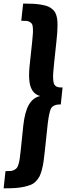

<svg xmlns="http://www.w3.org/2000/svg" viewBox="-22 -841 394 1058"><path d="M-2 196.8 8.3 102.1Q26.4 102.1 37.4 101.1Q48.3 100.1 57.6 94.7Q66.9 89.4 71.5 83.3Q76.2 77.1 80.6 62Q85 46.9 86.9 31.5Q88.9 16.1 92.3 -13.2L106 -146.5Q114.3 -224.1 137 -263.7Q159.7 -303.2 199.7 -312Q162.1 -321.3 147.5 -360.8Q138.2 -385.7 138.2 -426.3Q138.2 -449.7 141.1 -478L155.3 -611.3Q158.2 -640.6 159.2 -655.8Q160.2 -670.9 159.2 -686.3Q158.2 -701.7 154.8 -707.8Q151.4 -713.9 143.3 -719.2Q135.3 -724.6 124.3 -725.6Q113.3 -726.6 95.2 -726.6L105.5 -821.3Q134.8 -821.3 157.2 -820.3Q179.7 -819.3 199 -816.2Q218.3 -813 232.2 -809.1Q246.1 -805.2 257.1 -797.6Q268.1 -790 275.1 -782.2Q282.2 -774.4 286.9 -761.2Q291.5 -748 293.2 -734.9Q294.9 -721.7 294.9 -701.7Q294.9 -681.6 293.5 -662.4Q292 -643.1 289.1 -614.7L276.4 -495.1Q272.9 -462.4 271.5 -442.4Q270.5 -430.2 270.5 -419.4Q270.5 -412.1 271 -405.8Q272 -389.2 274.7 -381.1Q277.3 -373 284.2 -367.4Q291 -361.8 299.6 -360.4Q308.1 -358.9 322.8 -358.9L313 -265.6Q295.4 -265.6 285.4 -262.7Q275.4 -259.8 267.1 -253.2Q258.8 -246.6 253.9 -229.7Q249 -212.9 245.4 -190.9Q241.7 -168.9 237.8 -129.4L225.1 -9.8Q221.2 25.9 218 48.6Q214.8 71.3 208.7 94.5Q202.6 117.7 195.6 131.1Q188.5 144.5 176.3 157.5Q164.1 170.4 148.9 176.8Q133.8 183.1 111.1 188.2Q88.4 193.4 61.8 195.1Q35.2 196.8 -2 196.8Z"/></svg>

Font: Oswald
Style: Medium
Weight: 500
Designer: Vernon Adams
Foundry: Vernon Adams
Version: 3.0; ttfautohint (v0.94.23-7a4d-dirty) -l 8 -r 50 -G 150 -x 